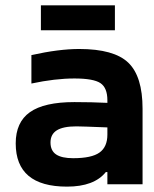

<svg xmlns="http://www.w3.org/2000/svg" viewBox="-20 -693 578 722"><path d="M277.8 -508.8Q408.7 -508.8 462.4 -457.3Q516.1 -405.8 516.1 -284.2V0H383.8V-45.9H377.9Q334 8.8 231.9 8.8Q39.1 8.8 39.1 -153.8Q39.1 -233.4 92.5 -271.2Q146 -309.1 259.8 -309.1Q324.7 -309.1 383.8 -306.2V-315.9Q383.8 -362.8 357.7 -380.4Q331.5 -397.9 259.8 -397.9Q187.5 -397.9 98.1 -378.9V-485.8Q201.2 -508.8 277.8 -508.8ZM133.8 -579.1V-672.9H412.1V-579.1ZM254.9 -98.1Q324.7 -98.1 354.2 -119.4Q383.8 -140.6 383.8 -187V-213.9Q286.1 -217.8 267.1 -217.8Q217.3 -217.8 193.6 -202.9Q169.9 -188 169.9 -157.2Q169.9 -126.5 190.9 -112.3Q211.9 -98.1 254.9 -98.1Z"/></svg>

Font: LT Wave Text Bold
Style: Regular
Weight: 700
Designer: Daniel Lyons
Version: Version 2.5 (Glyphs App)